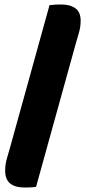

<svg xmlns="http://www.w3.org/2000/svg" viewBox="-20 -728 383 857"><path d="M141 106Q127 108 114 108.5Q101 109 90 109Q48 109 25.5 91Q3 73 3 33Q3 6 11 -21.5Q19 -49 25 -70L201 -705Q216 -707 229 -707.5Q242 -708 253 -708Q293 -708 316.5 -691Q340 -674 340 -636Q340 -607 332 -581Q324 -555 317 -529Z"/></svg>

Font: Baloo Bhaijaan
Style: Regular
Weight: 400
Designer: Devika Bhansali and Ek Type
Foundry: Ek Type
Version: Version 1.443;PS 1.000;hotconv 16.6.51;makeotf.lib2.5.65220;